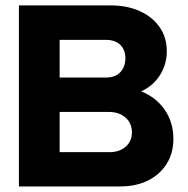

<svg xmlns="http://www.w3.org/2000/svg" viewBox="-20 -670 677 690"><path d="M378.1 -650.5H48V0H412Q469.2 0 512.2 -21.5Q555.2 -43 579.1 -81.5Q603.1 -120 603.1 -171Q603.1 -230.7 571.7 -275.8Q540.4 -320.9 487.4 -341.5Q529.8 -361.2 554.6 -399.6Q579.4 -438 579.4 -485.9Q579.4 -534.8 554.1 -571.8Q528.8 -608.7 483.3 -629.6Q437.8 -650.5 378.1 -650.5ZM360 -526.7Q394.3 -526.7 412.4 -508.6Q430.6 -490.4 430.6 -460.9Q430.6 -430 412.4 -410.6Q394.3 -391.3 360 -391.3H194.3V-526.7ZM369.9 -267.8Q407.7 -267.8 430.9 -247.7Q454.1 -227.6 454.1 -194.2Q454.1 -162.7 431.7 -142.9Q409.4 -123.2 373.6 -123.2H194.3V-267.8Z"/></svg>

Font: Overused Grotesk Light
Style: Regular
Weight: 300
Designer: RandomMaerks
Version: Version 0.005